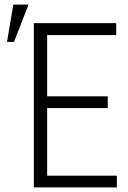

<svg xmlns="http://www.w3.org/2000/svg" viewBox="-20 -811 555 831"><path d="M446.3 -343.3H184.1V-50.8H485.8V0H126.5V-710.9H482.9V-659.2H184.1V-394H446.3ZM37.6 -791H103.5L40.5 -629.4H10.3Z"/></svg>

Font: RobotoCondensed-Light
Style: Light
Weight: 300
Designer: Google
Version: Version 1.200311; 2013